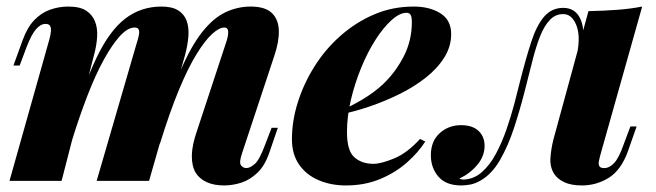

<svg xmlns="http://www.w3.org/2000/svg" viewBox="-20 -552 2002 586"><path d="M168 0H9L131 -433Q135 -448 135.5 -458Q136 -468 132.5 -473.5Q129 -479 119 -479Q104 -479 90 -463Q76 -447 61 -408L40 -352H21L49 -429Q63 -468 84.5 -490.5Q106 -513 133 -522.5Q160 -532 188 -532Q224 -532 243 -519.5Q262 -507 270 -486.5Q278 -466 276.5 -441Q275 -416 269 -392ZM396 -416Q401 -431 403.5 -443Q406 -455 403.5 -461.5Q401 -468 391 -468Q370 -468 346.5 -442.5Q323 -417 297.5 -371Q272 -325 247 -260.5Q222 -196 198 -118L194 -156Q235 -293 274.5 -375.5Q314 -458 362 -495Q410 -532 473 -532Q505 -532 523.5 -520.5Q542 -509 549.5 -489Q557 -469 555 -441.5Q553 -414 544 -381L435 0H275ZM668 -416Q677 -441 676.5 -454.5Q676 -468 665 -468Q649 -468 627.5 -448.5Q606 -429 580 -387Q554 -345 526 -277.5Q498 -210 468 -113L464 -142Q498 -260 530.5 -335.5Q563 -411 597 -454Q631 -497 668 -514.5Q705 -532 745 -532Q789 -532 809.5 -512.5Q830 -493 831 -459Q832 -425 817 -381L719 -85Q709 -56 715.5 -47.5Q722 -39 732 -39Q743 -39 757.5 -51.5Q772 -64 789 -110L809 -162H828L803 -89Q789 -47 766 -25Q743 -3 716.5 5.5Q690 14 664 14Q633 14 611 4Q589 -6 577 -25Q565 -46 565.5 -77.5Q566 -109 581 -152Z M1017 -213Q1054 -229 1088 -249.5Q1122 -270 1148 -294Q1187 -331 1212 -379.5Q1237 -428 1237 -484Q1237 -501 1233 -507Q1229 -513 1221 -513Q1200 -513 1175 -490.5Q1150 -468 1126 -430.5Q1102 -393 1082.5 -345.5Q1063 -298 1051 -247.5Q1039 -197 1039 -149Q1039 -92 1061.5 -72Q1084 -52 1120 -52Q1143 -52 1183 -68.5Q1223 -85 1262 -128L1278 -120Q1257 -87 1222 -56Q1187 -25 1140 -5.5Q1093 14 1036 14Q990 14 952.5 -2Q915 -18 893 -49.5Q871 -81 871 -127Q871 -183 889 -240Q907 -297 940 -349.5Q973 -402 1019.5 -443Q1066 -484 1122 -508Q1178 -532 1243 -532Q1291 -532 1324 -511.5Q1357 -491 1357 -448Q1357 -410 1336 -376.5Q1315 -343 1279.5 -315Q1244 -287 1199.5 -265Q1155 -243 1108 -227Q1061 -211 1016 -202Z M1814 -85Q1810 -71 1808 -60.5Q1806 -50 1809.5 -44.5Q1813 -39 1824 -39Q1840 -39 1854.5 -54.5Q1869 -70 1883 -110L1904 -166H1923L1896 -89Q1875 -32 1837.5 -9Q1800 14 1756 14Q1723 14 1702 4Q1681 -6 1671 -22Q1658 -43 1660 -70.5Q1662 -98 1669 -126L1776 -518Q1823 -519 1863.5 -522Q1904 -525 1940 -532ZM1395 -4Q1426 -5 1450.5 -26.5Q1475 -48 1493.5 -82.5Q1512 -117 1526 -157.5Q1540 -198 1550 -236Q1560 -274 1567 -303Q1585 -374 1601.5 -424.5Q1618 -475 1641 -501.5Q1664 -528 1699 -528Q1738 -528 1753 -490.5Q1768 -453 1753 -397L1742 -391Q1752 -444 1738.5 -476.5Q1725 -509 1699 -509Q1675 -509 1658 -491Q1641 -473 1628.5 -441.5Q1616 -410 1605 -366.5Q1594 -323 1581 -272Q1567 -217 1549 -162Q1531 -107 1506 -63.5Q1481 -20 1445 0Q1429 9 1414 11.5Q1399 14 1388 14Q1341 14 1318 -13Q1295 -40 1295 -78Q1295 -121 1322 -145.5Q1349 -170 1387 -170Q1422 -170 1440.5 -152.5Q1459 -135 1459 -107Q1459 -75 1436.5 -48.5Q1414 -22 1382 -7Q1383 -6 1387 -5Q1391 -4 1395 -4Z"/></svg>

Font: Playfair Display ExtraBold
Style: Italic
Weight: 800
Italic angle: -14°
Designer: Claus Eggers Sørensen
Foundry: Claus Eggers Sørensen
Version: Version 1.203